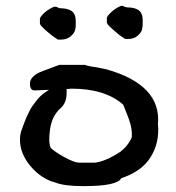

<svg xmlns="http://www.w3.org/2000/svg" viewBox="-20 -629 601 654"><path d="M414 -496 405 -497 385 -511Q378 -517 368 -525.5Q358 -534 352.5 -539.5Q347 -545 344 -551V-569Q347 -577 361 -589.5Q375 -602 392 -609H399L404 -606Q410 -604 412 -604Q413 -604 421 -603.5Q429 -603 435.5 -601.5Q442 -600 449.5 -596Q457 -592 461.5 -583Q466 -574 466 -560V-547Q466 -537 463.5 -527.5Q461 -518 448.5 -507Q436 -496 414 -496ZM157 -508Q151 -513 143 -519.5Q135 -526 131 -530Q127 -534 122.5 -538.5Q118 -543 116 -548V-566Q119 -575 133 -587Q147 -599 164 -606H171L176 -604Q182 -601 184 -601Q185 -601 193 -600.5Q201 -600 207.5 -598.5Q214 -597 221.5 -593Q229 -589 233.5 -580Q238 -571 238 -557V-544Q238 -535 235.5 -525.5Q233 -516 220.5 -505Q208 -494 186 -494H177ZM48 -153Q48 -173 55 -190Q56 -193 61 -206.5Q66 -220 69 -226.5Q72 -233 78 -246Q84 -259 90.5 -268Q97 -277 105.5 -288Q114 -299 124.5 -307.5Q135 -316 147 -323L98 -321Q82 -321 82 -344Q82 -357 92 -367Q102 -377 113.5 -382Q125 -387 150 -396Q152 -397 156.5 -398.5Q161 -400 163 -401Q178 -406 182 -408H269Q273 -406 293 -402Q306 -401 342 -393Q530 -340 518 -206Q524 -144 493.5 -94.5Q463 -45 393 -22Q380 5 264 5Q200 5 169 -7Q120 -20 84 -63Q48 -106 48 -153ZM153 -125Q169 -110 201.5 -92.5Q234 -75 249 -75H304Q339 -79 390 -112Q417 -133 429 -162V-176Q429 -200 413 -239L400 -272Q339 -327 223 -327Q218 -327 213 -326H207V-313Q207 -279 187 -261Q157 -235 150.5 -189Q144 -143 153 -125Z"/></svg>

Font: Excalifont
Style: Regular
Weight: 400
Designer: Your Own Font Foundry (Virgil); Ján Filípek / DizajnDesign (Excalifont, modifications)
Foundry: Your Own Font Foundry (Virgil); Ján Filípek / DizajnDesign (Excalifont, modifications)
Version: Version 1.000;Glyphs 3.2 (3227)